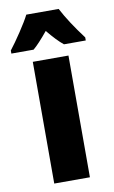

<svg xmlns="http://www.w3.org/2000/svg" viewBox="-124 -813 512 859"><g transform="rotate(-10 132.0 -383.0)"><path d="M206 -766H59C42 -731 -10 -654 -37 -620V-606H64C81 -620 104 -645 132 -679C159 -646 182 -622 202 -606H301V-620C261 -673 229 -722 206 -766ZM213 0V-553H51V0Z"/></g></svg>

Font: Noto Sans Thai ExtCond Blk
Style: Regular
Weight: 900
Width: 2
Designer: Monotype Design Team
Foundry: Monotype Imaging Inc.
Version: Version 2.002